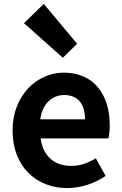

<svg xmlns="http://www.w3.org/2000/svg" viewBox="-20 -944 621 978"><path d="M322 14C392 14 463 -10 518 -48L468 -138C428 -113 388 -99 342 -99C259 -99 199 -147 187 -239H532C536 -252 539 -279 539 -306C539 -461 459 -574 305 -574C171 -574 44 -461 44 -279C44 -95 166 14 322 14ZM185 -336C196 -418 248 -460 307 -460C379 -460 413 -412 413 -336ZM300 -650 373 -721 203 -924 102 -826Z"/></svg>

Font: Noto Sans Japanese Bold
Style: Bold
Weight: 700
Designer: Ryoko NISHIZUKA (kana & ideographs); Paul D. Hunt (Latin, Greek & Cyrillic); Wenlong ZHANG (bopomofo); Sandoll Communica
Foundry: Adobe Systems Incorporated
Version: Version 1.000;PS 1;hotconv 1.0.78;makeotf.lib2.5.61930